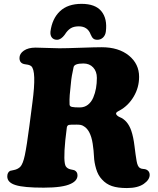

<svg xmlns="http://www.w3.org/2000/svg" viewBox="-20 -954 814 992"><path d="M526.9 -791Q524.4 -771.5 512.2 -760Q500 -748.5 482.9 -748.5Q469.2 -748.5 461.9 -754.9Q454.6 -761.2 448.7 -775.4Q433.1 -817.9 387.2 -817.9Q360.8 -817.9 344.5 -807.4Q328.1 -796.9 314.9 -775.4Q295.4 -748.5 274.4 -748.5Q257.3 -748.5 248 -760Q238.8 -771.5 240.7 -791Q249.5 -857.9 289.8 -896Q330.1 -934.1 401.4 -934.1Q472.7 -934.1 503.9 -895.8Q535.2 -857.4 526.9 -791ZM324.7 -290.5 317.4 -229Q306.2 -115.2 320.3 -94.2Q328.6 -82 345.9 -78.6Q363.3 -75.2 365.7 -73.7Q380.4 -65.9 380.4 -47.9Q380.4 -20.5 345.7 -4.4Q304.7 15.6 205.6 15.6Q102.5 15.6 61 2.4Q17.6 -10.7 17.6 -42.5Q17.6 -63 32.2 -71.3Q34.7 -72.3 52.5 -75.7Q70.3 -79.1 84 -91.3Q98.6 -106 108.4 -152.6Q118.2 -199.2 131.8 -303.2L147.5 -424.3Q169.4 -588.9 141.1 -612.3Q132.3 -619.1 116.9 -620.8Q101.6 -622.6 95.7 -626Q80.6 -633.8 80.6 -653.8Q80.6 -676.8 103.3 -692.4Q126 -708 163.6 -708Q185.5 -708 223.9 -706.3Q262.2 -704.6 286.6 -704.6Q321.8 -704.6 397.2 -707.3Q472.7 -710 505.4 -710Q592.8 -710 645.8 -667Q698.7 -624 698.7 -557.1Q698.7 -502 670.9 -455.1Q643.1 -408.2 599.1 -383.8Q598.1 -383.3 594 -381.1Q589.8 -378.9 588.4 -377.9Q586.9 -377 584.2 -375Q581.5 -373 580.6 -371.1Q579.6 -369.1 579.6 -367.2Q579.6 -362.3 585.7 -356.9Q591.8 -351.6 598.1 -349.1Q639.6 -332.5 658.2 -278.8Q669.4 -246.1 675 -198.7Q680.7 -151.4 685.8 -122.1Q690.9 -92.8 703.1 -85.9Q710.4 -81.5 720.2 -81.1Q730 -80.6 735.4 -78.1Q753.4 -69.8 753.4 -50.8Q753.4 -25.4 722.7 -3.9Q691.9 17.6 635.7 17.6Q588.4 17.6 558.3 7.3Q528.3 -2.9 506.8 -26.9Q486.3 -48.3 476.6 -81.8Q466.8 -115.2 465.6 -145Q464.4 -174.8 459 -210.9Q453.6 -247.1 440.9 -271Q431.6 -288.1 419.4 -297.4Q407.2 -306.6 398.2 -308.3Q389.2 -310.1 375.5 -310.1Q339.8 -310.1 335.4 -308.6Q325.2 -305.2 324.7 -290.5ZM392.1 -398.9Q416.5 -398.9 434.3 -412.8Q452.1 -426.8 461.9 -450Q471.7 -473.1 476.1 -498.5Q480.5 -523.9 480.5 -551.3Q480.5 -585 461.4 -605.5Q442.4 -626 411.1 -626Q365.2 -626 360.4 -607.9Q349.1 -558.1 346.7 -526.9L340.3 -463.4Q338.4 -439 339.4 -414.1Q339.8 -404.3 351.8 -401.6Q363.8 -398.9 392.1 -398.9Z"/></svg>

Font: Cooper* ExtraBold
Style: Italic
Weight: 800
Italic angle: -7°
Designer: Owen Earl
Foundry: indestructible type*
Version: Version 0.001